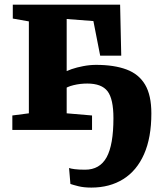

<svg xmlns="http://www.w3.org/2000/svg" viewBox="-20 -574 706 848"><path d="M383.5 254.5Q350 254.5 326.2 248.5Q302.5 242.5 291 238.5L285 168Q293 171 310.2 173.2Q327.5 175.5 356 175.5Q420.5 175.5 450.8 120.8Q481 66 481 -52Q481 -137 455 -171Q429 -205 365.5 -205Q334 -205 304.5 -197.8Q275 -190.5 261.5 -178.5V-252Q272.5 -260.5 295.8 -268.5Q319 -276.5 348 -282Q377 -287.5 404.5 -287.5Q484 -287.5 538.5 -267.2Q593 -247 620.8 -200.2Q648.5 -153.5 648.5 -73Q648.5 34 616.2 107Q584 180 524.2 217.2Q464.5 254.5 383.5 254.5ZM34.5 0V-64L107.5 -73.5V-479.5L36.5 -492V-553.5H510.5L515.5 -328H422.5L392.5 -481L274.5 -490V-73.5L386.5 -64V0Z"/></svg>

Font: Merriweather 24pt Black
Style: Regular
Weight: 900
Designer: Eben Sorkin
Foundry: Eben Sorkin
Version: Version 2.100